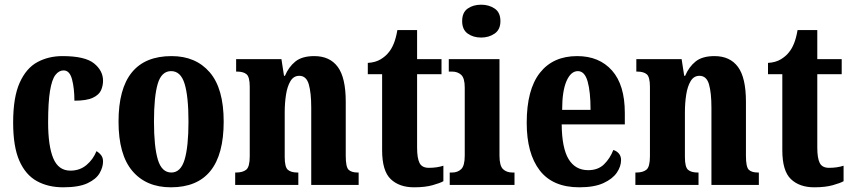

<svg xmlns="http://www.w3.org/2000/svg" viewBox="-20 -788 3630 818"><path d="M249 10Q185 10 137 -16.5Q89 -43 62.5 -103Q36 -163 36 -266Q36 -374 64 -436Q92 -498 139.5 -523.5Q187 -549 246 -549Q342 -549 380.5 -518Q419 -487 419 -444Q419 -423 410.5 -403.5Q402 -384 375.5 -371.5Q349 -359 297 -359Q297 -411 287 -449.5Q277 -488 251 -488Q231 -488 216 -468.5Q201 -449 193 -400.5Q185 -352 185 -267Q185 -166 207 -113.5Q229 -61 280 -61Q320 -61 348.5 -85Q377 -109 391 -144Q403 -137 411 -126.5Q419 -116 419 -100Q419 -76 404.5 -50.5Q390 -25 353 -7.5Q316 10 249 10Z M708 10Q603 10 544 -59.5Q485 -129 485 -270Q485 -549 711 -549Q814 -549 873.5 -480Q933 -411 933 -270Q933 10 708 10ZM710 -53Q750 -53 766.5 -108Q783 -163 783 -270Q783 -377 766.5 -431Q750 -485 709 -485Q668 -485 652 -431Q636 -377 636 -270Q636 -163 652.5 -108Q669 -53 710 -53Z M982 0V-53H986Q1014 -53 1029 -65Q1044 -77 1044 -122V-418Q1044 -460 1030.5 -471.5Q1017 -483 990 -483H986V-536H1179L1190 -465H1194Q1210 -503 1238.5 -526Q1267 -549 1319 -549Q1385 -549 1419 -503Q1453 -457 1453 -355V-124Q1453 -77 1465 -65Q1477 -53 1504 -53H1508V0H1306V-329Q1306 -393 1295.5 -429Q1285 -465 1255 -465Q1231 -465 1217.5 -442.5Q1204 -420 1198.5 -384.5Q1193 -349 1193 -309V-119Q1193 -76 1206.5 -64.5Q1220 -53 1247 -53H1251V0Z M1744 10Q1681 10 1644.5 -25Q1608 -60 1608 -148V-472H1547V-520Q1580 -522 1602 -535.5Q1624 -549 1636 -565Q1648 -579 1657.5 -602Q1667 -625 1673 -660H1757V-536H1861V-472H1757V-159Q1757 -114 1767.5 -93.5Q1778 -73 1807 -73Q1842 -73 1869 -82V-16Q1855 -8 1823 1Q1791 10 1744 10Z M2030 -628Q1996 -628 1972.5 -645Q1949 -662 1949 -698Q1949 -735 1972.5 -751.5Q1996 -768 2030 -768Q2063 -768 2087.5 -751.5Q2112 -735 2112 -698Q2112 -662 2087.5 -645Q2063 -628 2030 -628ZM1896 0V-53H1906Q1930 -53 1945 -67.5Q1960 -82 1960 -125V-415Q1960 -455 1945 -469Q1930 -483 1906 -483H1892V-536H2108V-125Q2108 -82 2123 -67.5Q2138 -53 2163 -53H2172V0Z M2448 10Q2335 10 2279.5 -62Q2224 -134 2224 -265Q2224 -406 2280 -477.5Q2336 -549 2439 -549Q2533 -549 2587.5 -487.5Q2642 -426 2642 -307V-258H2373Q2374 -157 2402.5 -110Q2431 -63 2486 -63Q2528 -63 2553.5 -88Q2579 -113 2593 -149Q2607 -145 2616.5 -134Q2626 -123 2626 -106Q2626 -79 2608 -52.5Q2590 -26 2551 -8Q2512 10 2448 10ZM2496 -320Q2496 -397 2483.5 -441Q2471 -485 2442 -485Q2412 -485 2393.5 -442.5Q2375 -400 2375 -320Z M2687 0V-53H2691Q2719 -53 2734 -65Q2749 -77 2749 -122V-418Q2749 -460 2735.5 -471.5Q2722 -483 2695 -483H2691V-536H2884L2895 -465H2899Q2915 -503 2943.5 -526Q2972 -549 3024 -549Q3090 -549 3124 -503Q3158 -457 3158 -355V-124Q3158 -77 3170 -65Q3182 -53 3209 -53H3213V0H3011V-329Q3011 -393 3000.5 -429Q2990 -465 2960 -465Q2936 -465 2922.5 -442.5Q2909 -420 2903.5 -384.5Q2898 -349 2898 -309V-119Q2898 -76 2911.5 -64.5Q2925 -53 2952 -53H2956V0Z M3449 10Q3386 10 3349.5 -25Q3313 -60 3313 -148V-472H3252V-520Q3285 -522 3307 -535.5Q3329 -549 3341 -565Q3353 -579 3362.5 -602Q3372 -625 3378 -660H3462V-536H3566V-472H3462V-159Q3462 -114 3472.5 -93.5Q3483 -73 3512 -73Q3547 -73 3574 -82V-16Q3560 -8 3528 1Q3496 10 3449 10Z"/></svg>

Font: Noto Serif Khmer ExtraCondensed ExtraBold
Style: Regular
Weight: 800
Width: 2
Designer: Danh Hong and the Monotype Design Team
Foundry: Monotype Imaging Inc.
Version: Version 2.004; ttfautohint (v1.8.4.7-5d5b)